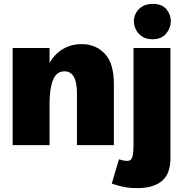

<svg xmlns="http://www.w3.org/2000/svg" viewBox="-20 -747 936 988"><path d="M376 -267Q376 -325 359.5 -352.5Q343 -380 312 -380Q270 -380 252.5 -334.5Q235 -289 235 -217L216 -282L209 -360Q223 -411 250 -446.5Q277 -482 315 -501Q353 -520 400 -520Q472 -520 519 -471Q566 -422 566 -314V0H376ZM45 -500H235V0H45ZM592 73Q606 77 616 79Q626 81 634 81Q655 81 661 61.5Q667 42 667 -7V-500H857V68Q857 147 813.5 184Q770 221 687 221Q656 221 635 218Q614 215 596 210Q578 205 555 198ZM669 -637Q668 -658 679 -679Q690 -700 712 -713.5Q734 -727 766 -727Q813 -727 836 -700Q859 -673 859 -638Q859 -603 835 -574Q811 -545 765 -545Q733 -545 711.5 -559Q690 -573 679.5 -594.5Q669 -616 669 -637Z"/></svg>

Font: Moderustic ExtraBold
Style: Regular
Weight: 800
Designer: Tural Alisoy
Foundry: TAFT Foundry
Version: Version 2.120